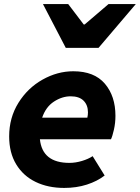

<svg xmlns="http://www.w3.org/2000/svg" viewBox="-20 -910 687 943"><path d="M25 -240Q25 -332 70.5 -405Q116 -478 189 -519Q262 -560 340 -560Q443 -560 495 -499Q547 -438 547 -341Q547 -306 539.5 -273Q532 -240 525 -226H176Q188 -110 321 -110Q351 -110 382.5 -119.5Q414 -129 435 -143L494 -48Q458 -20 407 -3.5Q356 13 295 13Q216 13 155 -16.5Q94 -46 59.5 -103Q25 -160 25 -240ZM409 -332Q412 -346 412 -358Q412 -394 390.5 -415.5Q369 -437 327 -437Q285 -437 245 -411Q205 -385 187 -332ZM191 -890H315L391 -790H396L513 -890H647L464 -675H303Z"/></svg>

Font: Nebula Sans Bold
Style: Regular
Weight: 700
Italic angle: -9°
Designer: Paul D. Hunt for Adobe (as Source Sans)
Foundry: Nebula Entertainment & Broadcasting LLC
Version: Version 1.010